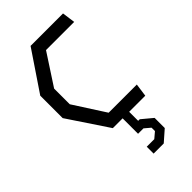

<svg xmlns="http://www.w3.org/2000/svg" viewBox="-302 -820 1205 1205"><g transform="rotate(-45 300.0 -218.0)"><path d="M232 0 54 -267V-466L232 -730H520L532 -643H282L147 -436V-297L282 -87H532L520 0H377V80H391L463 140V230L390 294H300V233H367L406 200V170L367 137H319V0Z"/></g></svg>

Font: Moralerspace Krypton JPDOC
Style: Regular
Weight: 400
Version: v0.0.6; ttfautohint (v1.8.4.7-5d5b-dirty) -l 6 -r 45 -G 200 